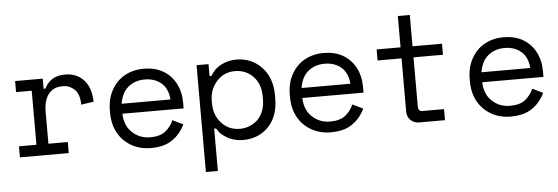

<svg xmlns="http://www.w3.org/2000/svg" viewBox="-54 -873 3624 1246"><g transform="rotate(-5 1758.0 -250.0)"><path d="M239 -430H251Q289 -510 385 -510Q460 -510 506 -461Q552 -412 555 -318L473 -306Q473 -374 440 -406Q407 -436 368 -436Q328 -436 306 -424Q283 -412 268 -391Q239 -350 239 -282V-72H365V0H47V-72H161V-424H59V-496H239Z M1012 -7Q968 14 899 14Q829 14 773 -18Q717 -50 686 -106Q655 -162 655 -238V-250Q655 -327 686 -383Q718 -442 772 -472Q827 -503 897 -503Q967 -503 1020 -474Q1074 -443 1103 -389Q1133 -334 1133 -260V-224H734Q737 -144 785 -101Q833 -56 901 -56Q967 -56 1002 -85Q1036 -113 1054 -154L1122 -121Q1085 -43 1012 -7ZM735 -289H1053Q1048 -358 1007 -395Q963 -433 898 -433Q832 -433 788 -395Q746 -359 735 -289Z M1319 -76V200H1241V-496H1319V-418H1331Q1356 -463 1403 -487Q1451 -510 1499 -510Q1548 -510 1590 -493Q1629 -477 1662 -444Q1731 -374 1731 -258V-238Q1731 -119 1664 -51Q1599 14 1501 14Q1422 14 1363 -36Q1347 -50 1331 -76ZM1486 -60Q1522 -60 1551 -73Q1581 -85 1604 -108Q1651 -158 1651 -238V-258Q1651 -337 1604 -387Q1556 -436 1485 -436Q1414 -436 1368 -385Q1319 -333 1319 -254V-242Q1319 -162 1368 -110Q1415 -60 1486 -60Z M2184 -7Q2140 14 2071 14Q2001 14 1945 -18Q1889 -50 1858 -106Q1827 -162 1827 -238V-250Q1827 -327 1858 -383Q1890 -442 1944 -472Q1999 -503 2069 -503Q2139 -503 2192 -474Q2246 -443 2275 -389Q2305 -334 2305 -260V-224H1906Q1909 -144 1957 -101Q2005 -56 2073 -56Q2139 -56 2174 -85Q2208 -113 2226 -154L2294 -121Q2257 -43 2184 -7ZM1907 -289H2225Q2220 -358 2179 -395Q2135 -433 2070 -433Q2004 -433 1960 -395Q1918 -359 1907 -289Z M2414 -424V-496H2570V-700H2648V-496H2840V-424H2648V-102Q2648 -72 2675 -72H2816V0H2647Q2613 0 2592 -22Q2570 -44 2570 -78V-424Z M3356 -7Q3312 14 3243 14Q3173 14 3117 -18Q3061 -50 3030 -106Q2999 -162 2999 -238V-250Q2999 -327 3030 -383Q3062 -442 3116 -472Q3171 -503 3241 -503Q3311 -503 3364 -474Q3418 -443 3447 -389Q3477 -334 3477 -260V-224H3078Q3081 -144 3129 -101Q3177 -56 3245 -56Q3311 -56 3346 -85Q3380 -113 3398 -154L3466 -121Q3429 -43 3356 -7ZM3079 -289H3397Q3392 -358 3351 -395Q3307 -433 3242 -433Q3176 -433 3132 -395Q3090 -359 3079 -289Z"/></g></svg>

Font: Rilu
Style: Regular
Weight: 500
Designer: Alí Sinisterra
Foundry: Alí Sinisterra
Version: 0.1